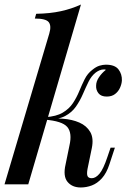

<svg xmlns="http://www.w3.org/2000/svg" viewBox="-32 -815 579 849"><path d="M93 0H-12L186 -667Q196 -701 183.5 -717Q171 -733 122 -733L128 -754Q189 -755 237 -765.5Q285 -776 326 -795ZM355 -68Q351 -46 355 -36.5Q359 -27 374 -27Q391 -27 408 -47Q425 -67 443 -121L457 -162H476L452 -89Q439 -49 418.5 -26.5Q398 -4 374 5Q350 14 325 14Q287 14 266.5 -11Q246 -36 258 -88L275 -171Q288 -227 265.5 -253.5Q243 -280 165 -286V-290Q205 -293 246 -290Q287 -287 319 -273Q351 -259 367 -231.5Q383 -204 374 -160ZM429 -508Q417 -508 408 -504Q399 -500 391 -494Q372 -479 359.5 -453.5Q347 -428 334.5 -399Q322 -370 304 -344Q286 -318 256 -302Q226 -286 177 -287L167 -286L169 -297Q217 -300 245.5 -317Q274 -334 290.5 -359Q307 -384 318.5 -412Q330 -440 342.5 -465Q355 -490 376 -506Q393 -520 408 -524.5Q423 -529 436 -529Q476 -529 492 -508Q508 -487 507 -459Q506 -443 498.5 -426.5Q491 -410 476.5 -399Q462 -388 440 -388Q415 -388 403.5 -402.5Q392 -417 393 -436Q393 -455 406 -474Q419 -493 436 -506Q434 -507 433 -507.5Q432 -508 429 -508Z"/></svg>

Font: Playfair Display Medium
Style: Italic
Weight: 500
Italic angle: -14°
Designer: Claus Eggers Sørensen
Foundry: Claus Eggers Sørensen
Version: Version 1.203